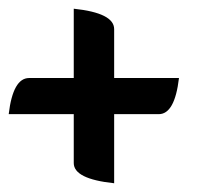

<svg xmlns="http://www.w3.org/2000/svg" viewBox="-20 -563 480 441"><path d="M242.2 -300.8V-142.1Q149.4 -151.9 149.4 -188.5V-300.8H0Q9.8 -383.8 46.9 -383.8H149.4V-543Q242.2 -533.2 242.2 -496.1V-383.8H391.1Q381.3 -300.8 344.7 -300.8Z"/></svg>

Font: ALMAS
Style: Bold
Weight: 700
Designer: ALMAS Font/ by Husham Jawad Kadhim, derived from the Bainsely font by/ Paul James MIller
Foundry: High-Logic / Made with FontCreator
Version: Version 1.411;September 19, 2021;FontCreator 14.0.0.2814 32-